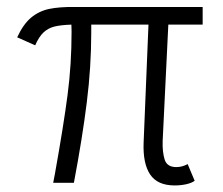

<svg xmlns="http://www.w3.org/2000/svg" viewBox="-20 -535 654 562"><path d="M400.4 -118.2 414.6 -462.9H247.1V-440.4Q247.1 -339.8 234.1 -235.8Q221.2 -131.8 196.3 0H135.7L140.6 -25.4Q166 -167 177.7 -256.6Q189.5 -346.2 189.5 -442.4Q189.5 -456.1 189 -462.9Q158.2 -461.9 139.4 -457.3Q120.6 -452.6 107.2 -439.9Q93.8 -427.2 83 -402.3L30.3 -425.8Q47.9 -463.9 70.8 -483.2Q93.8 -502.4 123.5 -508.8Q153.3 -515.1 199.2 -514.6H573.2V-462.9H472.7L456.1 -122.1Q455.1 -90.3 461.9 -68.1Q468.8 -45.9 496.1 -45.9Q513.2 -45.9 529.3 -54.7L549.8 -5.9Q541.5 0.5 525.4 4.2Q509.3 7.8 491.2 7.8Q440.9 7.8 419.4 -24.4Q397.9 -56.6 400.4 -118.2Z"/></svg>

Font: Reddit Sans Chocolate Light
Style: Regular
Weight: 300
Designer: Stephen Hutchings
Foundry: Reddit
Version: Version 1.013